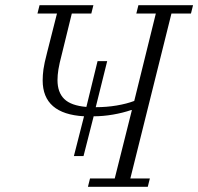

<svg xmlns="http://www.w3.org/2000/svg" viewBox="-20 -718 762 738"><path d="M326 -32H421L487 -295H484Q452 -284 414 -277.5Q376 -271 340 -271L301 -118H264L303 -271Q144 -280 144 -409Q144 -429 147 -451.5Q150 -474 161 -516L199 -666H124L132 -698H339L331 -666H256L218 -511Q208 -473 204.5 -451Q201 -429 201 -410Q201 -363 227 -337.5Q253 -312 312 -307L355 -483H392L348 -306Q390 -306 428.5 -312.5Q467 -319 496 -330L579 -666H504L512 -698H722L714 -666H639L481 -32H556L548 0H318Z"/></svg>

Font: IBM Plex Serif Light
Style: Italic
Weight: 300
Italic angle: -14°
Designer: Mike Abbink, Paul van der Laan, Pieter van Rosmalen
Foundry: Bold Monday
Version: Version 3.001